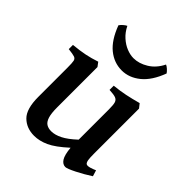

<svg xmlns="http://www.w3.org/2000/svg" viewBox="-198 -815 949 949"><g transform="rotate(45 276.0 -341.0)"><path d="M368.7 -71.3Q313 -20.5 274.2 -2.9Q235.4 14.6 199.2 14.6Q146 14.6 112.1 -18.8Q78.1 -52.2 78.1 -136.2V-339.8Q78.1 -374.5 75.4 -386.2Q72.8 -397.9 61.5 -402.1Q50.3 -406.2 17.6 -409.7V-439Q63.5 -443.4 95.7 -450Q127.9 -456.5 164.6 -468.8L180.7 -447.3V-165.5Q180.7 -124.5 187.7 -101.8Q194.8 -79.1 208.5 -70.1Q222.2 -61 243.2 -61Q269 -61 299.3 -76.2Q329.6 -91.3 368.7 -127.9V-339.8Q368.7 -371.1 364.5 -384.5Q360.4 -397.9 347.2 -403.1Q334 -408.2 302.7 -409.7V-439Q342.8 -442.9 377.9 -450.2Q413.1 -457.5 454.1 -468.8L471.2 -447.3V-133.8Q471.2 -103 473.6 -89.1Q476.1 -75.2 482.4 -70.3Q486.3 -67.9 492.2 -67.9Q505.4 -67.9 536.6 -81.5L546.4 -49.8Q509.8 -25.9 469.5 -5.6Q429.2 14.6 417.5 14.6Q398.4 14.6 385.7 -4.9Q373 -24.4 368.7 -71.3ZM107.9 -666.5Q113.8 -675.3 123.3 -683.6Q132.8 -691.9 141.1 -695.8Q156.2 -665 179.2 -644.5Q202.1 -624 227.3 -614Q252.4 -604 275.4 -604Q313.5 -604 351.3 -627.2Q389.2 -650.4 411.6 -695.8Q419.9 -692.4 429.4 -683.8Q439 -675.3 444.8 -666.5Q417 -591.8 372.6 -555.9Q328.1 -520 277.3 -520Q223.1 -520 179.7 -555.4Q136.2 -590.8 107.9 -666.5Z"/></g></svg>

Font: David Libre Medium
Style: Regular
Weight: 500
Version: Version 1.000